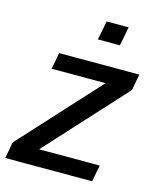

<svg xmlns="http://www.w3.org/2000/svg" viewBox="-115 -802 724 880"><g transform="rotate(15 247.5 -362.5)"><path d="M421.4 -78.6 406.7 0H-5.4L8.3 -77.1L349.6 -450.2H93.8L108.4 -528.3H488.8L474.6 -451.2L133.8 -78.6ZM385.7 -724.6 368.2 -634.8H263.7L281.2 -724.6Z"/></g></svg>

Font: Arimo Medium
Style: Italic
Weight: 500
Italic angle: -12°
Designer: Steve Matteson
Foundry: Monotype Imaging Inc.
Version: Version 1.33